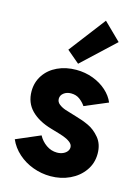

<svg xmlns="http://www.w3.org/2000/svg" viewBox="-122 -874 687 949"><g transform="rotate(15 221.5 -399.5)"><path d="M15.6 -123 138.7 -175.8Q152.8 -148.9 178.2 -131.1Q203.6 -113.3 233.4 -113.3Q251 -113.3 264.4 -119.4Q277.8 -125.5 284.9 -135Q292 -144.5 292 -155.3Q292 -170.4 276.9 -181.6Q261.7 -192.9 242.2 -199.7Q222.7 -206.5 193.4 -214.8Q181.6 -218.8 176.8 -219.7Q109.9 -238.8 72 -277.1Q34.2 -315.4 34.2 -374Q34.2 -420.4 58.6 -456.8Q83 -493.2 125.7 -513.2Q168.5 -533.2 221.7 -533.2Q267.1 -533.2 307.4 -518.1Q347.7 -502.9 376.7 -476.8Q405.8 -450.7 418.9 -418.9L300.8 -369.1Q289.6 -386.2 271.2 -400.1Q252.9 -414.1 226.6 -414.1Q204.1 -414.1 189 -402.3Q173.8 -390.6 173.8 -373Q173.8 -356.4 187.7 -345.5Q201.7 -334.5 221.2 -327.9Q240.7 -321.3 278.3 -310.5Q313.5 -300.8 345.2 -286.1Q377 -271.5 403.3 -240Q429.7 -208.5 429.7 -159.2Q429.7 -110.8 402.8 -72.8Q376 -34.7 330.8 -13.4Q285.6 7.8 232.4 7.8Q186 7.8 142.8 -8.1Q99.6 -23.9 66.2 -53.7Q32.7 -83.5 15.6 -123ZM156.7 -619.1 299.3 -805.7 387.2 -719.7 221.2 -564.5Z"/></g></svg>

Font: Reddit Sans Strawberry ExBold
Style: Regular
Weight: 800
Designer: Stephen Hutchings
Foundry: Reddit
Version: Version 1.013